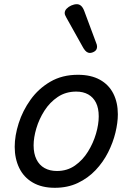

<svg xmlns="http://www.w3.org/2000/svg" viewBox="-20 -875 629 914"><path d="M241 19Q179 19 136 -6Q93 -31 71.5 -75.5Q50 -120 50 -176Q50 -229 69 -288.5Q88 -348 125.5 -400.5Q163 -453 219.5 -486Q276 -519 351 -519Q413 -519 455.5 -495.5Q498 -472 519.5 -429.5Q541 -387 541 -331Q541 -291 529.5 -243.5Q518 -196 494.5 -149.5Q471 -103 435 -65Q399 -27 350.5 -4Q302 19 241 19ZM251 -61Q300 -61 337 -87Q374 -113 399 -153.5Q424 -194 437 -238.5Q450 -283 450 -321Q450 -360 437 -386Q424 -412 400 -425.5Q376 -439 343 -439Q293 -439 255 -413.5Q217 -388 191.5 -348Q166 -308 153 -264Q140 -220 140 -183Q140 -144 153.5 -116.5Q167 -89 192 -75Q217 -61 251 -61ZM407 -623Q400 -623 392.5 -628Q385 -633 377 -646L296 -791Q293 -797 290.5 -802Q288 -807 288 -813Q288 -824 297 -833.5Q306 -843 319.5 -849Q333 -855 346 -855Q369 -855 381 -823L438 -670Q440 -666 441 -661.5Q442 -657 442 -653Q442 -638 430.5 -630.5Q419 -623 407 -623Z"/></svg>

Font: Playwrite BE VLG
Style: Regular
Weight: 400
Designer: Veronika Burian, José Scaglione
Foundry: TypeTogether
Version: Version 1.002